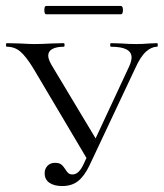

<svg xmlns="http://www.w3.org/2000/svg" viewBox="-25 -613 550 645"><path d="M-2 -456Q-5 -456 -5 -462Q-5 -468 -2 -468L41 -467Q75 -465 90 -465Q114 -465 150 -467L189 -468Q192 -468 192 -462Q192 -456 189 -456Q165 -456 151 -448.5Q137 -441 137 -426Q137 -414 148 -395L304 -135L271 -73L86 -385Q62 -424 43 -440Q24 -456 -2 -456ZM417 -420Q417 -456 348 -456Q345 -456 345 -462Q345 -468 348 -468L382 -467Q410 -465 433 -465Q453 -465 477 -467L503 -468Q505 -468 505 -462Q505 -456 503 -456Q484 -456 465.5 -439.5Q447 -423 429 -383L275 -56Q258 -21 237 -4.5Q216 12 184 12Q157 12 141 1Q125 -10 125 -31Q125 -46 134.5 -56Q144 -66 160 -66Q173 -66 180 -61Q187 -56 194 -45Q200 -35 205 -31Q210 -27 219 -27Q240 -27 256 -62L409 -390Q417 -408 417 -420ZM124 -579Q124 -593 130 -593H381Q388 -593 388 -579Q388 -565 381 -565H130Q124 -565 124 -579Z"/></svg>

Font: Cormorant SC
Style: Regular
Weight: 400
Designer: Christian Thalmann (Catharsis Fonts)
Foundry: Catharsis Fonts
Version: Version 4.000